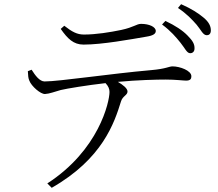

<svg xmlns="http://www.w3.org/2000/svg" viewBox="-20 -831 1040 917"><path d="M270 -693C303 -646 331 -618 379 -618C468 -618 604 -643 680 -656C712 -661 724 -670 724 -683C724 -703 692 -717 654 -717C632 -717 620 -701 559 -688C506 -677 439 -666 381 -666C348 -666 324 -679 287 -708ZM113 -491C114 -470 115 -457 120 -446C130 -419 174 -381 195 -382C216 -383 241 -393 270 -401C299 -408 396 -424 484 -434C498 -419 503 -406 503 -392C503 -344 452 -114 206 45L227 66C470 -73 526 -244 558 -347C566 -373 589 -376 589 -394C589 -409 567 -426 543 -440C638 -449 728 -451 772 -451C819 -451 854 -446 869 -446C890 -446 894 -455 894 -467C894 -494 839 -514 804 -514C787 -514 773 -502 701 -496C507 -479 262 -442 193 -442C169 -442 148 -471 131 -498ZM754 -714C796 -683 821 -653 842 -627C863 -601 872 -578 887 -577C900 -576 909 -585 909 -599C910 -620 900 -637 876 -661C853 -685 817 -709 770 -731ZM830 -793C873 -764 896 -739 919 -713C940 -688 949 -664 966 -663C979 -662 987 -670 987 -686C987 -706 978 -726 951 -748C927 -768 893 -790 845 -811Z"/></svg>

Font: Noto Serif CJK JP Light
Style: Regular
Weight: 300
Designer: Ryoko NISHIZUKA 西塚涼子 (kana & ideographs); Frank Grießhammer (Latin, Greek & Cyrillic); Wenlong ZHANG 张文龙 (bopomofo); San
Foundry: Adobe Systems Incorporated
Version: Version 1.001;PS 1.001;hotconv 16.6.54;makeotf.lib2.5.65590